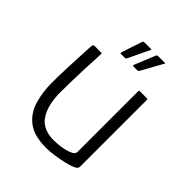

<svg xmlns="http://www.w3.org/2000/svg" viewBox="-185 -748 859 859"><g transform="rotate(45 245.0 -318.5)"><path d="M251 4Q176 4 135.5 -26Q95 -56 79 -107Q63 -158 63 -220Q63 -268 65 -315.5Q67 -363 69 -402Q71 -441 72 -462Q73 -469 76 -470.5Q79 -472 86 -472H118Q125 -472 127 -471Q129 -470 128 -462Q128 -455 126.5 -430Q125 -405 123.5 -369.5Q122 -334 121 -293.5Q120 -253 120 -216Q120 -137 150.5 -90.5Q181 -44 251 -44Q259 -44 277.5 -45.5Q296 -47 316 -51.5Q336 -56 349.5 -63.5Q363 -71 363 -82V-465Q363 -468 364 -470Q365 -472 367 -472H412Q414 -472 416 -471Q418 -470 418 -466V-48Q418 -36 412 -31Q406 -26 388 -19Q380 -16 357 -10.5Q334 -5 305 -0.5Q276 4 251 4ZM223 -534Q222 -533 220 -531.5Q218 -530 213 -530H191Q185 -530 187 -537L220 -637Q222 -641 231 -641H269Q272 -641 273 -639.5Q274 -638 271 -635ZM302 -534Q301 -533 299 -531.5Q297 -530 292 -530H270Q264 -530 266 -537L307 -637Q309 -641 318 -641H356Q359 -641 360 -639.5Q361 -638 358 -635Z"/></g></svg>

Font: Glory Light
Style: Regular
Weight: 300
Version: Version 1.011